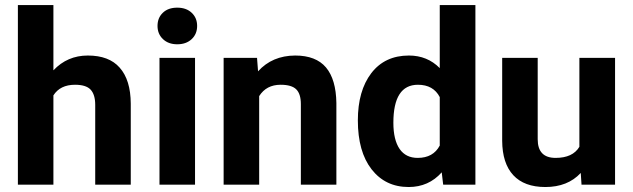

<svg xmlns="http://www.w3.org/2000/svg" viewBox="-20 -731 2507 760"><path d="M191.4 -708V-452.6Q246.6 -511.2 327.6 -511.2Q411.6 -511.2 453.6 -463.4Q497.1 -414.6 497.6 -320.8V-3.4V0H494.1H359.9H356.9V-3.4V-315.9Q356.9 -356.9 338.4 -376.5Q320.3 -395.5 276.9 -395.5Q218.3 -395.5 191.4 -353.5V-3.4V0H188H53.7H50.8V-3.4V-708V-710.9H53.7H188H191.4Z M681.6 -700.7Q717.3 -700.7 738.8 -680.4Q760.3 -660.2 760.3 -628.4Q760.3 -596.2 738.5 -575.9Q716.8 -555.7 681.6 -555.7Q646.5 -555.7 625 -576.2Q603.5 -596.7 603.5 -628.4Q603.5 -660.2 624.5 -680.4Q645.5 -700.7 681.6 -700.7ZM752 0H749H614.3H611.3V-3.4V-498.5V-502H614.3H749H752V-498.5V-3.4Z M997.6 -502V-499L1001.5 -448.7Q1057.6 -510.7 1148.4 -511.2Q1230.5 -511.2 1270.5 -463.9Q1310.1 -416.5 1311.5 -323.2V-3.4V0H1308.1H1173.8H1170.9V-3.4V-318.8Q1170.9 -359.4 1152.6 -377.4Q1134.3 -395.5 1090.8 -395.5Q1034.2 -395.5 1005.9 -350.6V-3.4V0H1002.4H868.2H865.2V-3.4V-498.5V-502H868.2H994.6Z M1634.3 -395.5Q1537.1 -395.5 1537.1 -245.1Q1537.1 -177.2 1562 -141.1Q1586.4 -106 1633.3 -106Q1694.8 -106 1720.7 -154.8V-346.7Q1695.3 -395.5 1634.3 -395.5ZM1450.7 -61Q1396.5 -130.9 1396.5 -254.4Q1396.5 -371.6 1449.7 -441.4Q1503.4 -511.2 1598.6 -511.2Q1671.4 -511.2 1720.7 -461.4V-708V-710.9H1723.6H1858.4H1861.8V-708V-3.4V0H1858.4H1737.3H1734.4L1733.9 -2.9L1728.5 -48.8Q1676.8 9.3 1597.7 9.3Q1505.4 9.3 1450.7 -61Z M2281.7 -2.9 2278.8 -46.4Q2227.1 9.3 2138.7 9.3Q2055.2 9.3 2011.7 -37.6Q1968.3 -84.5 1967.8 -173.8V-498.5V-502H1970.7H2105H2108.4V-498.5V-179.7Q2108.4 -106 2179.2 -106Q2247.1 -106 2273.4 -149.9V-498.5V-502H2276.4H2411.1H2414.6V-498.5V-3.4V0H2411.1H2285.2H2281.7Z"/></svg>

Font: MAUL Bold
Style: Bold
Weight: 700
Designer: MAUL
Version: Version 1.0; 2020; ttfautohint (v1.8.3)